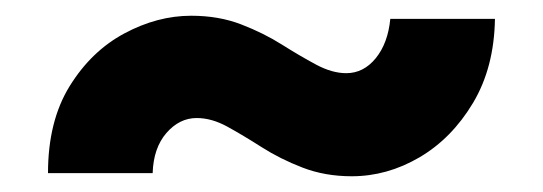

<svg xmlns="http://www.w3.org/2000/svg" viewBox="-20 -429 690 244"><path d="M427 -205Q393 -205 364.5 -216Q336 -227 312.5 -242Q289 -257 269 -268Q249 -279 230 -279Q208 -279 191.5 -260Q175 -241 174 -209H41Q41 -275 68.5 -319.5Q96 -364 138 -386.5Q180 -409 223 -409Q258 -409 286.5 -398Q315 -387 338 -372.5Q361 -358 381.5 -347Q402 -336 420 -336Q442 -336 457.5 -355Q473 -374 476 -405H609Q608 -343 581 -298Q554 -253 513 -229Q472 -205 427 -205Z"/></svg>

Font: Azeret Mono
Style: Bold
Weight: 700
Designer: Martin Vácha
Foundry: Displaay
Version: Version 1.002